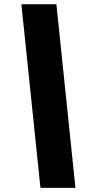

<svg xmlns="http://www.w3.org/2000/svg" viewBox="-20 -782 436 911"><path d="M171.9 109.4 81.5 -761.7H247.6L337.9 109.4Z"/></svg>

Font: Inter Display Black
Style: Italic
Weight: 900
Italic angle: -9.39999°
Designer: Rasmus Andersson
Foundry: rsms
Version: Version 4.000;git-a52131595